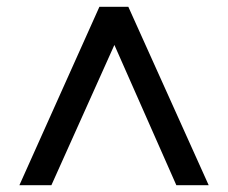

<svg xmlns="http://www.w3.org/2000/svg" viewBox="-20 -713 669 564"><path d="M131 -169H37L272 -693H357L593 -169H498L316 -581Z"/></svg>

Font: Fz Poppins
Style: Regular
Weight: 400
Designer: Ninad Kale (Devanagari), Jonny Pinhorn (Latin)
Foundry: Indian Type Foundry
Version: Vit hóa bi Vntype.Com & FontZin.Com